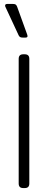

<svg xmlns="http://www.w3.org/2000/svg" viewBox="-20 -956 244 976"><path d="M75 -776 8 -920Q6 -923 6 -928Q6 -936 18 -936H45Q55 -936 59.5 -933Q64 -930 67 -922L118 -781L120 -773Q120 -765 110 -765H95Q87 -765 82.5 -767.5Q78 -770 75 -776ZM75 -23V-657Q75 -680 98 -680H106Q129 -680 129 -657V-23Q129 0 106 0H98Q75 0 75 -23Z"/></svg>

Font: Mitr ExtraLight
Style: Regular
Weight: 275
Designer: Thanarat Vachiruckul
Foundry: Cadson Demak Co.,Ltd.
Version: Version 1.001